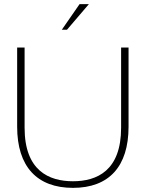

<svg xmlns="http://www.w3.org/2000/svg" viewBox="-20 -900 705 929"><path d="M63 -670V-287C63 -94 159 9 333 9C507 9 602 -94 602 -287V-670H566V-282C566 -74 449 -23 333 -23C217 -23 99 -74 99 -282V-670ZM279 -756H304L410 -880H365Z"/></svg>

Font: LT Wave Alt Thin
Style: Regular
Weight: 100
Designer: Daniel Lyons
Version: Version 2.5 (Glyphs App)